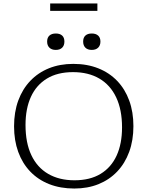

<svg xmlns="http://www.w3.org/2000/svg" viewBox="-20 -1076 850 1106"><path d="M402 -708Q482 -708 546 -682.5Q610 -657 655.2 -609.8Q700.5 -562.5 724.5 -496.5Q748.5 -430.5 748.5 -349.5Q748.5 -267.5 724.2 -201.2Q700 -135 655 -87.8Q610 -40.5 547.5 -15.2Q485 10 408 10Q328 10 263.8 -15.2Q199.5 -40.5 154.2 -87.8Q109 -135 85 -201Q61 -267 61 -348.5Q61 -430.5 85.2 -496.8Q109.5 -563 154.5 -610.2Q199.5 -657.5 262.2 -682.8Q325 -708 402 -708ZM409 -37.5Q498.5 -37.5 559.5 -74.5Q620.5 -111.5 651.8 -179.8Q683 -248 683 -342Q683 -444 649.2 -515.2Q615.5 -586.5 552.2 -623.5Q489 -660.5 400.5 -660.5Q311 -660.5 250 -623.2Q189 -586 158 -518Q127 -450 127 -356Q127 -253.5 160.5 -182.5Q194 -111.5 257.5 -74.5Q321 -37.5 409 -37.5ZM301.5 -788.5Q278 -788.5 264.8 -801.2Q251.5 -814 251.5 -836.5Q251.5 -859.5 264.8 -871.2Q278 -883 301.5 -883Q325 -883 338 -871.2Q351 -859.5 351 -836.5Q351 -814 338 -801.2Q325 -788.5 301.5 -788.5ZM508.5 -788.5Q485 -788.5 472 -801.2Q459 -814 459 -836.5Q459 -859.5 472 -871.2Q485 -883 508.5 -883Q532 -883 545.2 -871.2Q558.5 -859.5 558.5 -836.5Q558.5 -814 545.2 -801.2Q532 -788.5 508.5 -788.5ZM269 -1013.5V-1056H541V-1013.5Z"/></svg>

Font: Newsreader 9pt Light
Style: Regular
Weight: 300
Designer: Hugues Gentile
Foundry: Production Type
Version: Version 1.003